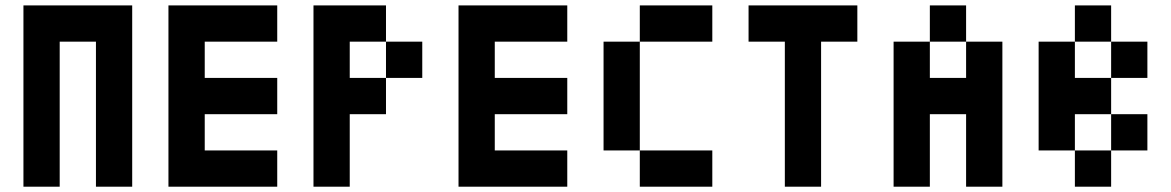

<svg xmlns="http://www.w3.org/2000/svg" viewBox="-20 -704 4415 724"><path d="M205.1 0H68.4V-683.6H478.5V0H341.8V-546.9H205.1Z M1025.4 -683.6V-546.9H752V-410.2H1025.4V-273.4H752V-136.7H1025.4V0H615.2V-683.6Z M1572.3 -410.2H1435.5V-546.9H1572.3ZM1435.5 -683.6V-546.9H1298.8V-410.2H1435.5V-273.4H1298.8V0H1162.1V-683.6Z M2119.1 -683.6V-546.9H1845.7V-410.2H2119.1V-273.4H1845.7V-136.7H2119.1V0H1709V-683.6Z M2392.6 -546.9V-683.6H2666V-546.9ZM2392.6 0V-136.7H2666V0ZM2255.9 -546.9H2392.6V-136.7H2255.9Z M2939.5 -546.9H2802.7V-683.6H3212.9V-546.9H3076.2V0H2939.5Z M3623 -546.9H3486.3V-683.6H3623ZM3349.6 -546.9H3486.3V-410.2H3623V-546.9H3759.8V0H3623V-273.4H3486.3V0H3349.6Z M4169.9 -546.9H4033.2V-683.6H4169.9ZM4169.9 0H4033.2V-136.7H4169.9ZM4306.6 -136.7H4169.9V-273.4H4306.6ZM3896.5 -546.9H4033.2V-410.2H4169.9V-273.4H4033.2V-136.7H3896.5ZM4306.6 -410.2H4169.9V-546.9H4306.6Z"/></svg>

Font: DatCub
Style: Bold
Weight: 700
Designer: GGBot
Version: 1.00